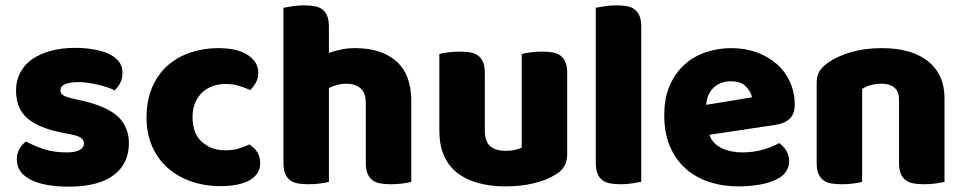

<svg xmlns="http://www.w3.org/2000/svg" viewBox="-20 -681 3605 718"><path d="M462 -145Q462 -69 405 -26Q348 17 237 17Q195 17 159 11Q123 5 97.5 -7.5Q72 -20 57.5 -39Q43 -58 43 -84Q43 -108 53 -124.5Q63 -141 77 -152Q106 -136 143.5 -123.5Q181 -111 230 -111Q261 -111 277.5 -120Q294 -129 294 -144Q294 -158 282 -166Q270 -174 242 -179L212 -185Q125 -202 82.5 -238.5Q40 -275 40 -343Q40 -380 56 -410Q72 -440 101 -460Q130 -480 170.5 -491Q211 -502 260 -502Q297 -502 329.5 -496.5Q362 -491 386 -480Q410 -469 424 -451.5Q438 -434 438 -410Q438 -387 429.5 -370.5Q421 -354 408 -343Q400 -348 384 -353.5Q368 -359 349 -363.5Q330 -368 310.5 -371Q291 -374 275 -374Q242 -374 224 -366.5Q206 -359 206 -343Q206 -332 216 -325Q226 -318 254 -312L285 -305Q381 -283 421.5 -244.5Q462 -206 462 -145Z M823 -367Q798 -367 775.5 -359Q753 -351 736.5 -335.5Q720 -320 710 -297Q700 -274 700 -243Q700 -181 735.5 -150Q771 -119 822 -119Q852 -119 874 -126Q896 -133 913 -141Q933 -127 943 -110.5Q953 -94 953 -71Q953 -30 914 -7.5Q875 15 806 15Q743 15 692 -3.5Q641 -22 604.5 -55.5Q568 -89 548 -136Q528 -183 528 -240Q528 -306 549.5 -355.5Q571 -405 608 -437Q645 -469 693.5 -485Q742 -501 796 -501Q868 -501 907 -475Q946 -449 946 -408Q946 -389 937 -372.5Q928 -356 916 -344Q899 -352 875 -359.5Q851 -367 823 -367Z M1518 -1Q1508 2 1486.5 5Q1465 8 1442 8Q1420 8 1402.5 5Q1385 2 1373 -7Q1361 -16 1354.5 -31.5Q1348 -47 1348 -72V-294Q1348 -335 1327.5 -351.5Q1307 -368 1277 -368Q1257 -368 1239 -363Q1221 -358 1210 -351V-1Q1200 2 1178.5 5Q1157 8 1134 8Q1112 8 1094.5 5Q1077 2 1065 -7Q1053 -16 1046.5 -31.5Q1040 -47 1040 -72V-652Q1051 -654 1072.5 -657.5Q1094 -661 1116 -661Q1138 -661 1155.5 -658Q1173 -655 1185 -646Q1197 -637 1203.5 -621.5Q1210 -606 1210 -581V-483Q1223 -488 1249.5 -494.5Q1276 -501 1308 -501Q1407 -501 1462.5 -451.5Q1518 -402 1518 -304Z M1623 -479Q1633 -482 1654.5 -485Q1676 -488 1699 -488Q1721 -488 1738.5 -485Q1756 -482 1768 -473Q1780 -464 1786.5 -448.5Q1793 -433 1793 -408V-193Q1793 -152 1813 -134.5Q1833 -117 1871 -117Q1894 -117 1908.5 -121Q1923 -125 1931 -129V-479Q1941 -482 1962.5 -485Q1984 -488 2007 -488Q2029 -488 2046.5 -485Q2064 -482 2076 -473Q2088 -464 2094.5 -448.5Q2101 -433 2101 -408V-104Q2101 -54 2059 -29Q2024 -7 1975.5 4.5Q1927 16 1870 16Q1816 16 1770.5 4Q1725 -8 1692 -33Q1659 -58 1641 -97.5Q1623 -137 1623 -193Z M2378 -1Q2367 1 2345.5 4.5Q2324 8 2302 8Q2280 8 2262.5 5Q2245 2 2233 -7Q2221 -16 2214.5 -31.5Q2208 -47 2208 -72V-652Q2219 -654 2240.5 -657.5Q2262 -661 2284 -661Q2306 -661 2323.5 -658Q2341 -655 2353 -646Q2365 -637 2371.5 -621.5Q2378 -606 2378 -581Z M2742 16Q2683 16 2632.5 -0.5Q2582 -17 2544.5 -50Q2507 -83 2485.5 -133Q2464 -183 2464 -250Q2464 -316 2485.5 -363.5Q2507 -411 2542 -441.5Q2577 -472 2622 -486.5Q2667 -501 2714 -501Q2767 -501 2810.5 -485Q2854 -469 2885.5 -441Q2917 -413 2934.5 -374Q2952 -335 2952 -289Q2952 -255 2933 -237Q2914 -219 2880 -214L2633 -177Q2644 -144 2678 -127.5Q2712 -111 2756 -111Q2797 -111 2833.5 -121.5Q2870 -132 2893 -146Q2909 -136 2920 -118Q2931 -100 2931 -80Q2931 -35 2889 -13Q2857 4 2817 10Q2777 16 2742 16ZM2714 -377Q2690 -377 2672.5 -369Q2655 -361 2644 -348.5Q2633 -336 2627.5 -320.5Q2622 -305 2621 -289L2792 -317Q2789 -337 2770 -357Q2751 -377 2714 -377Z M3342 -308Q3342 -339 3324.5 -353.5Q3307 -368 3277 -368Q3257 -368 3237.5 -363Q3218 -358 3204 -348V-1Q3194 2 3172.5 5Q3151 8 3128 8Q3106 8 3088.5 5Q3071 2 3059 -7Q3047 -16 3040.5 -31.5Q3034 -47 3034 -72V-372Q3034 -399 3045.5 -416Q3057 -433 3077 -447Q3111 -471 3162.5 -486Q3214 -501 3277 -501Q3390 -501 3451 -451.5Q3512 -402 3512 -314V-1Q3502 2 3480.5 5Q3459 8 3436 8Q3414 8 3396.5 5Q3379 2 3367 -7Q3355 -16 3348.5 -31.5Q3342 -47 3342 -72Z"/></svg>

Font: Baloo
Style: Regular
Weight: 400
Designer: Sarang Kulkarni and Ek Type
Foundry: Ek Type
Version: Version 1.100;PS 1.000;hotconv 1.0.88;makeotf.lib2.5.647800;